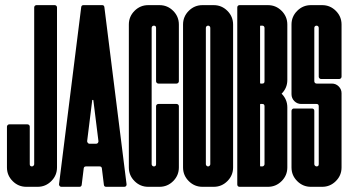

<svg xmlns="http://www.w3.org/2000/svg" viewBox="-20 -720 1345 740"><path d="M190.9 -700.2Q194.3 -700.2 197 -697.8Q199.7 -695.3 199.7 -691.4V-74.7Q199.7 -43.9 177.7 -22Q155.8 0 125 0H81.5Q50.8 0 28.8 -22Q6.8 -43.9 6.8 -74.7V-231.9Q6.8 -235.4 9.8 -238.3Q12.2 -240.7 15.6 -240.7H85.9Q89.8 -240.7 92.3 -238Q94.7 -235.4 94.7 -231.9V-87.4Q94.7 -78.6 103 -78.6Q106.4 -78.6 109.1 -81.3Q111.8 -84 111.8 -87.4V-691.4Q111.8 -695.3 114.5 -697.8Q117.2 -700.2 120.6 -700.2Z M374 -700.2Q381.3 -700.2 382.3 -692.4L467.8 -9.8Q468.3 -6.3 465.8 -2.9Q463.4 0 459 0H389.2Q381.3 0 380.4 -7.8L372.6 -71.3Q371.6 -78.6 363.8 -78.6H311.5Q303.7 -78.6 302.7 -71.3L294.9 -7.8Q293.9 0 286.1 0H216.3Q212.4 0 210 -2.9Q207 -6.8 207.5 -9.8L293 -692.4Q293.9 -700.2 301.8 -700.2ZM315.9 -176.3Q315.4 -173.3 318.4 -169.4Q320.8 -166 324.7 -166H350.6Q355 -166 357.4 -169.4Q359.9 -172.9 359.4 -176.3L339.8 -333.5Q339.8 -335 337.9 -335Q335.4 -335 335.4 -333.5Z M669.4 -406.7Q669.4 -403.3 666.7 -400.6Q664.1 -397.9 660.6 -397.9H590.3Q586.9 -397.9 584.2 -400.6Q581.5 -403.3 581.5 -406.7V-612.3Q581.5 -621.1 573.2 -621.1Q569.3 -621.1 566.9 -618.7Q564.5 -616.2 564.5 -612.3V-87.4Q564.5 -84 566.9 -81.3Q569.3 -78.6 573.2 -78.6Q581.5 -78.6 581.5 -87.4V-310.5Q581.5 -314.5 584.2 -316.9Q586.9 -319.3 590.3 -319.3H660.6Q664.1 -319.3 666.7 -316.9Q669.4 -314.5 669.4 -310.5V-74.7Q669.4 -43.9 647.5 -22Q625.5 0 594.7 0H551.3Q520.5 0 498.5 -22Q476.6 -43.9 476.6 -74.7V-625.5Q476.6 -656.2 498.5 -678.2Q520.5 -700.2 551.3 -700.2H594.7Q625.5 -700.2 647.5 -678.2Q669.4 -656.2 669.4 -625.5Z M878.4 -74.7Q878.4 -43.9 856.4 -22Q834.5 0 803.7 0H760.3Q729.5 0 707.5 -22Q685.5 -43.9 685.5 -74.7V-625.5Q685.5 -656.2 707.5 -678.2Q729.5 -700.2 760.3 -700.2H803.7Q834.5 -700.2 856.4 -678.2Q878.4 -656.2 878.4 -625.5ZM782.2 -78.6Q785.2 -78.6 788.1 -81.5Q790.5 -84 790.5 -87.4V-612.3Q790.5 -616.2 788.1 -618.7Q785.6 -621.1 782.2 -621.1Q778.3 -621.1 775.9 -618.7Q773.4 -616.2 773.4 -612.3V-87.4Q773.4 -84 775.9 -81.3Q778.3 -78.6 782.2 -78.6Z M1087.4 -74.7Q1087.4 -43.9 1065.4 -22Q1043.5 0 1012.7 0H903.3Q899.4 0 897 -2.4Q894.5 -4.9 894.5 -8.8V-691.4Q894.5 -695.3 897 -697.8Q899.4 -700.2 903.3 -700.2H1012.7Q1043.5 -700.2 1065.4 -678.2Q1087.4 -656.2 1087.4 -625.5V-411.6Q1087.4 -380.9 1065.4 -358.9Q1087.4 -336.9 1087.4 -306.2ZM999.5 -310.5Q999.5 -319.3 991.2 -319.3H984.4Q982.4 -319.3 982.4 -317.4V-81.1Q982.4 -78.6 984.4 -78.6H991.2Q994.1 -78.6 997.1 -81.5Q999.5 -84 999.5 -87.4ZM982.4 -400.4Q982.4 -399.4 982.9 -398.9Q983.9 -397.9 984.4 -397.9H991.2Q999.5 -397.9 999.5 -406.7V-612.3Q999.5 -616.2 997.1 -618.7Q994.6 -621.1 991.2 -621.1H984.4Q982.4 -621.1 982.4 -619.1Z M1296.4 -424.3Q1296.4 -420.9 1293.7 -418.2Q1291 -415.5 1287.6 -415.5H1217.3Q1213.9 -415.5 1211.2 -418.2Q1208.5 -420.9 1208.5 -424.3V-612.3Q1208.5 -616.2 1206.1 -618.7Q1203.6 -621.1 1200.2 -621.1Q1196.3 -621.1 1193.8 -618.7Q1191.4 -616.2 1191.4 -612.3V-406.7Q1191.4 -403.3 1193.8 -400.6Q1196.3 -397.9 1200.2 -397.9H1258.8Q1274.4 -397.9 1285.2 -387.2Q1296.4 -376 1296.4 -360.8V-74.7Q1296.4 -43.9 1274.4 -22Q1252.4 0 1221.7 0H1178.2Q1147.5 0 1125.5 -22Q1103.5 -43.9 1103.5 -74.7V-293Q1103.5 -296.4 1106.4 -299.3Q1108.9 -301.8 1112.3 -301.8H1182.6Q1186.5 -301.8 1189 -299.3Q1191.4 -296.9 1191.4 -293V-87.4Q1191.4 -84 1193.8 -81.5Q1196.8 -78.6 1200.2 -78.6Q1208.5 -78.6 1208.5 -87.4V-310.5Q1208.5 -319.3 1200.2 -319.3H1141.1Q1125.5 -319.3 1114.7 -330.1Q1103.5 -341.3 1103.5 -356.9V-625.5Q1103.5 -656.2 1125.5 -678.2Q1147.5 -700.2 1178.2 -700.2H1221.7Q1252.4 -700.2 1274.4 -678.2Q1296.4 -656.2 1296.4 -625.5Z"/></svg>

Font: Silence Rounded
Style: Regular
Weight: 400
Designer: Lilo Joris
Foundry: Lilo Joris
Version: Version 1.019;Fontself Maker 3.5.7